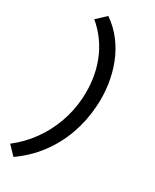

<svg xmlns="http://www.w3.org/2000/svg" viewBox="-242 -781 793 981"><g transform="rotate(30 154.5 -290.0)"><path d="M26.1 143.1 -22.3 92.9Q38.4 46 82.2 -15.1Q126 -76.1 151.1 -146.5Q176.3 -216.9 181.3 -290Q189.3 -406.8 151.5 -505.4Q113.7 -604 31.9 -672.8L85.9 -723Q136.1 -688.3 171.6 -641.3Q207.1 -594.4 229.2 -537.9Q251.2 -481.4 260.1 -418.6Q269.1 -355.8 264.1 -290Q258.1 -203.1 229.3 -123.1Q200.5 -43.2 149.8 24.3Q99.1 91.7 26.1 143.1Z"/></g></svg>

Font: Ancizar Sans Thin
Style: Italic
Weight: 100
Italic angle: -4°
Designer: Cesar Puertas, Viviana Monsalve, Julian Moncada, Julian Prieto, Jose Castro, Mariel Hernandez, Felipe Aragon, Sara Alarc
Version: Version 8.100